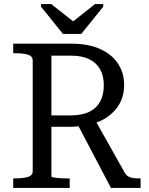

<svg xmlns="http://www.w3.org/2000/svg" viewBox="-20 -925 735 945"><path d="M233 -57V-301H327Q344 -301 360 -303Q364 -303 367 -303L526 0H672V-47H663Q647 -47 633.5 -49Q620 -51 610.5 -57Q601 -63 594 -75L455 -322Q487 -333 512 -352Q550 -379 570.5 -418Q591 -457 591 -506Q591 -567 560 -613Q529 -659 471.5 -684.5Q414 -710 333 -710H45V-663H56Q93 -663 117 -656Q141 -649 141 -627V-83Q141 -61 117 -54Q93 -47 56 -47H45V0H323V-47H310Q297 -47 283.5 -47.5Q270 -48 258.5 -49.5Q247 -51 240 -52.5Q233 -54 233 -57ZM233 -357V-651H331Q384 -651 419.5 -633.5Q455 -616 473 -583.5Q491 -551 491 -506Q491 -460 473.5 -426.5Q456 -393 420 -375Q384 -357 327 -357ZM290 -758H380L488 -892V-905H448L340 -820L232 -905H182V-892Z"/></svg>

Font: Roboto Serif 20pt
Style: Regular
Weight: 400
Designer: Greg Gazdowicz
Foundry: Commercial Type
Version: Version 1.008